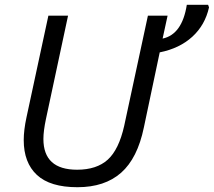

<svg xmlns="http://www.w3.org/2000/svg" viewBox="-20 -780 902 810"><path d="M80.1 -189Q80.1 -231 91.8 -285.2L184.1 -713.9H267.1L173.8 -277.8Q163.1 -227.1 163.1 -193.8Q163.1 -64 305.2 -64Q387.7 -64 434.6 -106.4Q481.4 -148.9 503.9 -249L604 -713.9H687L666 -617.2Q748.5 -634.8 768.1 -759.8H857.9L861.8 -749Q845.2 -674.3 791.3 -625Q737.3 -575.7 653.8 -559.1L586.9 -242.2Q560.1 -112.3 491 -51.3Q421.9 9.8 306.6 9.8Q191.4 9.8 135.7 -42Q80.1 -93.8 80.1 -189Z"/></svg>

Font: OpenSans-Italic
Style: Italic
Weight: 400
Italic angle: -12°
Foundry: Ascender Corporation
Version: Version 1.10